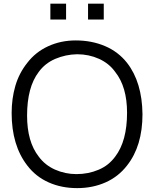

<svg xmlns="http://www.w3.org/2000/svg" viewBox="-20 -978 814 1014"><path d="M329 -958.5V-875H246V-958.5ZM528 -958.5V-875H445V-958.5ZM124 -104Q41.5 -210.5 41.5 -381Q41.5 -457 61 -524.2Q80.5 -591.5 124 -646Q168 -703.5 234.8 -734Q301.5 -764.5 380 -764.5Q464 -764.5 534.2 -734.8Q604.5 -705 651 -646Q730.5 -544 732.5 -375Q732.5 -207 651 -104Q605.5 -45 537.5 -14.8Q469.5 15.5 387.5 15.5Q304.5 15.5 236.8 -14.8Q169 -45 124 -104ZM588.5 -151Q651 -233 651 -382.5Q651 -519.5 588.5 -598Q556.5 -643 502.5 -667.5Q449 -691.5 387.5 -691.5Q356.5 -691 327.8 -684.8Q299 -678.5 271.5 -667Q217.5 -643.5 184.5 -598Q123 -517.5 123 -367.5Q123 -229.5 184.5 -151Q217 -106.5 270 -82.5Q324 -58.5 383.5 -58.5Q446.5 -58.5 500.5 -81.5Q528 -93 549.8 -110.5Q571.5 -128 588.5 -151Z"/></svg>

Font: Russisch Sans
Style: Regular
Weight: 400
Designer: Michael Sharanda (font) & Cristiano Sobral (main changes)
Foundry: Michael Sharanda
Version: Version 2.00;October 25, 2020;FontCreator 13.0.0.2681 64-bit